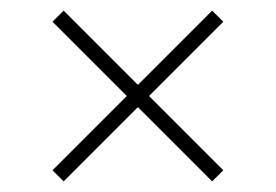

<svg xmlns="http://www.w3.org/2000/svg" viewBox="-20 -462 520 362"><path d="M100 -120 79 -141 219 -281 79 -421 100 -442 240 -302 380 -442 401 -421 261 -281 401 -141 380 -120 240 -260Z"/></svg>

Font: Piazzolla Thin
Style: Regular
Weight: 100
Designer: Juan Pablo del Peral
Foundry: Huerta Tipografica
Version: Version 1.330